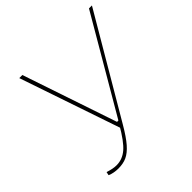

<svg xmlns="http://www.w3.org/2000/svg" viewBox="-184 -853 1011 1011"><g transform="rotate(-45 322.0 -347.0)"><path d="M74 -6 78 -25Q97 -19 112 -16Q127 -13 141 -13Q185 -13 220.5 -43.5Q256 -74 302 -154L298 -127L103 -700H126L304 -173H314L622 -700H644L316 -142Q281 -82 253.5 -50.5Q226 -19 199 -6.5Q172 6 136 6Q120 6 103.5 3Q87 0 74 -6Z"/></g></svg>

Font: Fixel Italic Variable 20240409 Display Thin
Style: Italic
Weight: 100
Italic angle: -10°
Designer: AlfaBravo + MacPaw
Foundry: Kyrylo Tkachov, Marchela Mozhyna, Serhii Makarenko, Maria Weinstein, Zakhar Kryvoshyya
Version: Version 1.211;Glyphs 3.2 (3225)